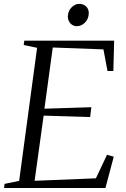

<svg xmlns="http://www.w3.org/2000/svg" viewBox="-30 -948 637 968"><path d="M-9.5 0 -7 -21 66.5 -36 157 -707 89.5 -721 92.5 -743H545.5L541.5 -590H512L491.5 -699L236 -708.5L194 -400L430.5 -407.5L424.5 -358L190 -365L144.5 -36.5L453.5 -49L509.5 -167.5L543.5 -158L501.5 0ZM357 -816Q344.5 -816 334.2 -822.5Q324 -829 318 -840.2Q312 -851.5 312 -865.5Q313 -893 330.8 -910.8Q348.5 -928.5 369.5 -928.5Q391 -928.5 404.5 -915.2Q418 -902 417.5 -880.5Q417 -853.5 399 -834.8Q381 -816 357 -816Z"/></svg>

Font: Merriweather 120pt Light
Style: Italic
Weight: 300
Italic angle: -7.8°
Version: Version 2.101